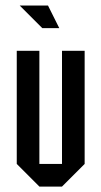

<svg xmlns="http://www.w3.org/2000/svg" viewBox="-20 -687 373 707"><path d="M41.7 -500H125V-83.3H208.3V-500H291.7V-83.3L208.3 0H125L41.7 -83.3ZM198.3 -583.3H135.8L52.5 -666.7H156.7Z"/></svg>

Font: Yulong
Style: Regular
Weight: 400
Designer: GGBotNet
Foundry: f0n7.com
Version: 1.00